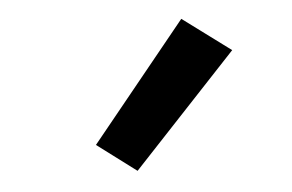

<svg xmlns="http://www.w3.org/2000/svg" viewBox="-33 -859 566 372"><g transform="rotate(-5 250.0 -673.0)"><path d="M221 -530 145 -587 331 -816 424 -747Z"/></g></svg>

Font: Iosevka Algr
Style: Bold
Weight: 700
Monospace: yes
Designer: Belleve Invis
Foundry: Belleve Invis
Version: Version 26.0.2; ttfautohint (v1.8.3)